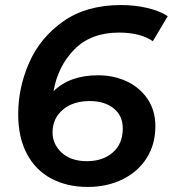

<svg xmlns="http://www.w3.org/2000/svg" viewBox="-20 -730 684 760"><path d="M595 -230Q595 -158 560 -103.5Q525 -49 464 -19.5Q403 10 327 10Q246 10 183.5 -23Q121 -56 86.5 -121Q52 -186 52 -278Q52 -383 95.5 -482Q139 -581 230.5 -645.5Q322 -710 459 -710Q514 -710 563 -698.5Q612 -687 644 -666L585 -567Q535 -601 451 -601Q340 -601 274.5 -534.5Q209 -468 192 -369Q256 -432 368 -432Q430 -432 481.5 -408Q533 -384 564 -338.5Q595 -293 595 -230ZM466 -221Q466 -272 430 -301Q394 -330 335 -330Q269 -330 228.5 -295.5Q188 -261 188 -206Q188 -159 224.5 -125.5Q261 -92 324 -92Q387 -92 426.5 -126.5Q466 -161 466 -221Z"/></svg>

Font: Montserrat Alternates SemiBold
Style: Italic
Weight: 600
Italic angle: -11.3°
Designer: Julieta Ulanovsky
Foundry: Julieta Ulanovsky
Version: Version 7.200